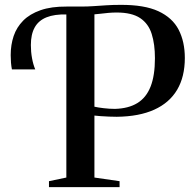

<svg xmlns="http://www.w3.org/2000/svg" viewBox="-20 -770 799 790"><path d="M181.5 0V-24.5L253 -39.5V-719L247 -731L253 -743H313Q341 -743 365.8 -744.8Q390.5 -746.5 417 -748.2Q443.5 -750 476 -750Q574 -750.5 631.8 -723.8Q689.5 -697 715 -647.8Q740.5 -598.5 740.5 -531.5Q740.5 -454 708.8 -400.5Q677 -347 614.8 -318.8Q552.5 -290.5 460.5 -289.5Q448 -289.5 429 -290.2Q410 -291 393 -292.2Q376 -293.5 368.5 -294.5V-39.5L472 -24.5V0ZM453 -322Q508.5 -323.5 545 -345.8Q581.5 -368 599.5 -413.5Q617.5 -459 617.5 -530.5Q617.5 -588 604.2 -630.2Q591 -672.5 556.8 -695.5Q522.5 -718.5 460 -718.5Q443.5 -718.5 426 -717Q408.5 -715.5 393.5 -713.5Q378.5 -711.5 368.5 -711V-331Q383.5 -327.5 407 -324.8Q430.5 -322 453 -322ZM29 -484.5Q26.5 -497 25.2 -512.2Q24 -527.5 24 -543Q24 -585.5 36.2 -621.8Q48.5 -658 75.5 -685.2Q102.5 -712.5 146.8 -728Q191 -743.5 254.5 -743L260 -727L254.5 -710.5Q204.5 -712 171.5 -698.8Q138.5 -685.5 122.8 -657.2Q107 -629 107 -584.5Q107 -556.5 111.8 -530.5Q116.5 -504.5 125 -484.5Z"/></svg>

Font: Merriweather 120pt Medium
Style: Regular
Weight: 500
Version: Version 2.100